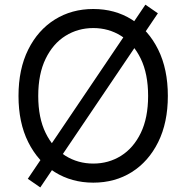

<svg xmlns="http://www.w3.org/2000/svg" viewBox="-20 -776 802 826"><path d="M153.3 30.3 99.6 -6.8 605.5 -755.9 659.2 -718.8ZM381.3 9.8Q288.6 9.8 215.8 -35.6Q143.1 -81.1 101.3 -164.8Q59.6 -248.5 59.6 -363.3Q59.6 -478.5 101.3 -562.5Q143.1 -646.5 215.8 -691.9Q288.6 -737.3 381.3 -737.3Q474.6 -737.3 546.9 -691.9Q619.1 -646.5 660.6 -562.5Q702.1 -478.5 702.1 -363.3Q702.1 -248.5 660.6 -164.8Q619.1 -81.1 546.9 -35.6Q474.6 9.8 381.3 9.8ZM381.3 -72.3Q447.3 -72.3 500.7 -105.7Q554.2 -139.2 585.7 -204.1Q617.2 -269 617.2 -363.3Q617.2 -458 585.7 -523.2Q554.2 -588.4 500.7 -621.8Q447.3 -655.3 381.3 -655.3Q315.4 -655.3 261.7 -621.8Q208 -588.4 176.3 -523.2Q144.5 -458 144.5 -363.3Q144.5 -269 176.3 -204.1Q208 -139.2 261.7 -105.7Q315.4 -72.3 381.3 -72.3Z"/></svg>

Font: Inter
Style: Regular
Weight: 400
Designer: Rasmus Andersson
Foundry: rsms
Version: Version 4.000;git-8c9346024